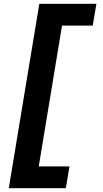

<svg xmlns="http://www.w3.org/2000/svg" viewBox="-20 -843 540 1006"><path d="M26 143 186 -823H485L466 -709H305L183 29H344L325 143Z"/></svg>

Font: Iosevka Curly Heavy
Style: Italic
Weight: 900
Italic angle: -9°
Monospace: yes
Designer: Belleve Invis
Foundry: Belleve Invis
Version: Version 22.1.2; ttfautohint (v1.8.4)